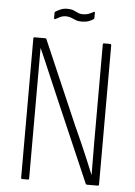

<svg xmlns="http://www.w3.org/2000/svg" viewBox="-56 -841 620 884"><g transform="rotate(5 254.5 -399.5)"><path d="M79 0Q75 0 75 -6V-649Q75 -655 79 -655H129Q134 -655 135 -652L301 -268Q318 -231 334.5 -193.5Q351 -156 366.5 -119.5Q382 -83 396 -48H397Q397 -84 396.5 -121.5Q396 -159 396 -196Q396 -233 396 -268V-649Q396 -655 401 -655H429Q435 -655 435 -649V-6Q435 0 429 0H380Q376 0 374 -3L213 -375Q187 -434 162.5 -492.5Q138 -551 113 -607H112Q112 -569 112 -529.5Q112 -490 112 -450.5Q112 -411 112 -373V-6Q112 0 108 0ZM290 -746Q273 -746 262 -750.5Q251 -755 240.5 -759.5Q230 -764 217 -764Q202 -764 190 -758.5Q178 -753 168 -747Q165 -746 163.5 -747Q162 -748 162 -751V-774Q162 -779 165 -781Q173 -786 187 -792.5Q201 -799 219 -799Q237 -799 248 -794.5Q259 -790 269 -785Q279 -780 292 -780Q307 -780 319 -784.5Q331 -789 341 -795Q347 -798 347 -792V-770Q347 -764 344 -762Q336 -756 322 -751Q308 -746 290 -746Z"/></g></svg>

Font: Sofia Sans Condensed ExtraLight
Style: Regular
Weight: 250
Version: Version 4.100